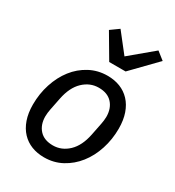

<svg xmlns="http://www.w3.org/2000/svg" viewBox="-189 -892 926 1015"><g transform="rotate(30 274.5 -384.0)"><path d="M236 12Q194 12 159.5 -1.5Q125 -15 99.5 -42Q74 -69 60 -109Q46 -149 46 -201Q46 -267 65.5 -327Q85 -387 120 -432Q155 -477 204.5 -503.5Q254 -530 313 -530Q355 -530 389.5 -516.5Q424 -503 449.5 -476Q475 -449 489 -409Q503 -369 503 -317Q503 -251 483.5 -191Q464 -131 428.5 -86Q393 -41 344 -14.5Q295 12 236 12ZM245 -66Q298 -66 339 -105Q380 -144 395 -219L410 -294Q412 -305 413.5 -316Q415 -327 415 -338Q415 -389 386.5 -420.5Q358 -452 304 -452Q251 -452 210 -413Q169 -374 154 -299L139 -224Q137 -213 135.5 -202Q134 -191 134 -180Q134 -129 162.5 -97.5Q191 -66 245 -66ZM283 -597 197 -743 247 -779 338 -663 478 -780 525 -743 383 -597Z"/></g></svg>

Font: IBM Plex Sans Text
Style: Italic
Weight: 450
Italic angle: -11°
Designer: Mike Abbink, Paul van der Laan, Pieter van Rosmalen
Foundry: Bold Monday
Version: Version 3.005